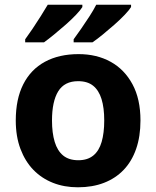

<svg xmlns="http://www.w3.org/2000/svg" viewBox="-20 -786 665 816"><path d="M577 -274Q577 -206 558.5 -153Q540 -100 505.5 -64Q471 -28 422 -9Q373 10 311 10Q253 10 205 -9Q157 -28 122 -64Q87 -100 67 -153Q47 -206 47 -274Q47 -365 79 -428Q111 -491 171 -523.5Q231 -556 314 -556Q391 -556 450 -523.5Q509 -491 543 -428Q577 -365 577 -274ZM201 -274Q201 -221 212.5 -183Q224 -145 248.5 -125Q273 -105 313 -105Q352 -105 376.5 -125Q401 -145 412 -183Q423 -221 423 -274Q423 -328 411.5 -365Q400 -402 376 -421.5Q352 -441 312 -441Q254 -441 227.5 -398Q201 -355 201 -274ZM537 -756Q529 -743 510 -723Q491 -703 466 -681Q441 -659 416.5 -639Q392 -619 373 -606H293V-619Q307 -638 325 -664Q343 -690 360.5 -717Q378 -744 389 -766H537ZM330 -756Q322 -743 303 -723Q284 -703 259 -681Q234 -659 209.5 -639Q185 -619 167 -606H87V-619Q101 -638 118.5 -664Q136 -690 153 -717Q170 -744 183 -766H330Z"/></svg>

Font: Noto Sans Khmer
Style: Bold
Weight: 700
Version: Version 2.003